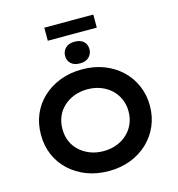

<svg xmlns="http://www.w3.org/2000/svg" viewBox="-147 -1185 1224 1321"><g transform="rotate(-15 465.0 -524.0)"><path d="M466 10Q380 10 309.5 -17Q239 -44 186 -93Q133 -142 105 -208Q77 -274 77 -352Q77 -430 105 -496Q133 -562 186 -611Q239 -660 309.5 -687Q380 -714 465 -714Q550 -714 620.5 -687Q691 -660 743.5 -610.5Q796 -561 824.5 -495Q853 -429 853 -352Q853 -275 824.5 -209Q796 -143 743.5 -93.5Q691 -44 620.5 -17Q550 10 466 10ZM465 -132Q517 -132 560 -148.5Q603 -165 634.5 -194.5Q666 -224 683.5 -264Q701 -304 701 -352Q701 -400 683.5 -440Q666 -480 634.5 -509.5Q603 -539 560 -555.5Q517 -572 465 -572Q414 -572 371 -555.5Q328 -539 295.5 -509Q263 -479 246.5 -439Q230 -399 230 -352Q230 -304 246.5 -264.5Q263 -225 295.5 -195Q328 -165 371 -148.5Q414 -132 465 -132ZM465 -757Q423 -757 400.5 -778Q378 -799 378 -834Q378 -866 400.5 -888.5Q423 -911 465 -911Q507 -911 529.5 -890.5Q552 -870 552 -834Q552 -803 529.5 -780Q507 -757 465 -757ZM290 -965V-1058H639V-965Z"/></g></svg>

Font: Lexend Exa SemiBold
Style: Regular
Weight: 600
Designer: Bonnie Shaver-Troup, Thomas Jockin
Foundry: Lexend
Version: Version 1.007